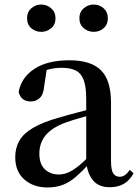

<svg xmlns="http://www.w3.org/2000/svg" viewBox="-20 -808 613 844"><path d="M188 16Q127 16 87 -19Q47 -54 47 -117Q47 -158 65 -189.5Q83 -221 125.5 -246Q168 -271 239 -291Q280 -303 328 -315.5Q376 -328 416 -337V-312Q376 -302 335.5 -290.5Q295 -279 265 -268Q207 -246 180 -212.5Q153 -179 153 -133Q153 -87 177 -64Q201 -41 239 -41Q258 -41 278 -49Q298 -57 324 -77.5Q350 -98 385 -135L398 -84H368Q338 -52 312 -29.5Q286 -7 256.5 4.5Q227 16 188 16ZM462 15Q414 15 389 -15Q364 -45 359 -96V-99V-372Q359 -426 348 -456Q337 -486 313 -498Q289 -510 250 -510Q223 -510 195 -503Q167 -496 132 -480L186 -506L174 -428Q171 -392 154.5 -377Q138 -362 116 -362Q72 -362 62 -404Q74 -468 131.5 -505.5Q189 -543 285 -543Q380 -543 424 -499Q468 -455 468 -356V-100Q468 -60 478 -45.5Q488 -31 506 -31Q518 -31 528 -37.5Q538 -44 551 -61L567 -46Q550 -15 524.5 0Q499 15 462 15ZM161 -668Q136 -668 117.5 -684Q99 -700 99 -728Q99 -755 117.5 -771.5Q136 -788 161 -788Q186 -788 205 -771.5Q224 -755 224 -728Q224 -700 205 -684Q186 -668 161 -668ZM392 -668Q367 -668 348 -684Q329 -700 329 -728Q329 -755 348 -771.5Q367 -788 392 -788Q417 -788 435.5 -771.5Q454 -755 454 -728Q454 -700 435.5 -684Q417 -668 392 -668Z"/></svg>

Font: Noto Serif SC ExtraLight SemiBold
Style: Regular
Weight: 600
Version: Version 2.002-H1;hotconv 1.1.0;makeotfexe 2.6.0